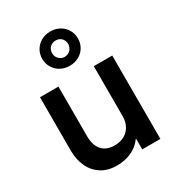

<svg xmlns="http://www.w3.org/2000/svg" viewBox="-192 -916 949 1038"><g transform="rotate(-30 283.0 -396.5)"><path d="M55.7 -183.6V-520.5H170.9V-209Q171.4 -151.9 199 -122.3Q226.6 -92.8 276.4 -92.8Q309.1 -92.8 335.2 -106.2Q361.3 -119.6 376.5 -146Q391.6 -172.4 391.6 -209V-520.5H506.8V0H393.6V-65.4H390.6Q365.7 -29.8 324.2 -11Q282.7 7.8 232.4 7.8Q175.3 7.8 135.5 -18.3Q95.7 -44.4 75.9 -87.9Q56.2 -131.3 55.7 -183.6ZM169.9 -693.4Q169.9 -724.1 184.6 -748.5Q199.2 -772.9 224.6 -786.9Q250 -800.8 281.2 -800.8Q312.5 -800.8 337.9 -786.9Q363.3 -772.9 377.9 -748.5Q392.6 -724.1 392.6 -693.4Q392.6 -664.1 378.2 -639.4Q363.8 -614.7 338.1 -600.8Q312.5 -586.9 281.2 -586.9Q250 -586.9 224.6 -600.8Q199.2 -614.7 184.6 -639.4Q169.9 -664.1 169.9 -693.4ZM332 -694.3Q331.5 -716.3 317.6 -730.2Q303.7 -744.1 281.2 -744.1Q260.3 -744.1 245.8 -729.7Q231.4 -715.3 231.4 -692.4Q231.4 -672.4 246.1 -657.5Q260.7 -642.6 281.2 -642.6Q303.2 -643.1 317.4 -658Q331.5 -672.9 332 -694.3Z"/></g></svg>

Font: Reddit Sans Chocolate SemiBold
Style: Regular
Weight: 600
Designer: Stephen Hutchings
Foundry: Reddit
Version: Version 1.011